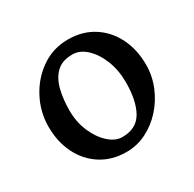

<svg xmlns="http://www.w3.org/2000/svg" viewBox="-109 -560 701 692"><g transform="rotate(-30 241.5 -214.5)"><path d="M450.2 -224.1Q450.2 -178.2 432.9 -135.5Q415.5 -92.8 385.3 -59.1Q355 -25.4 315.9 -5.9Q276.9 13.7 232.9 13.7Q172.9 13.7 127.9 -14.9Q83 -43.5 58.3 -93Q33.7 -142.6 33.7 -205.1Q33.7 -266.6 62.3 -321Q90.8 -375.5 139.9 -409.4Q189 -443.4 251 -443.4Q311 -443.4 356 -414.8Q400.9 -386.2 425.5 -336.7Q450.2 -287.1 450.2 -224.1ZM355.5 -206.5Q355.5 -255.4 339.1 -296.9Q322.8 -338.4 295.9 -363.5Q269 -388.7 237.8 -388.7Q195.8 -388.7 172.1 -366.2Q148.4 -343.8 138.4 -305.2Q128.4 -266.6 128.4 -218.3Q128.4 -169.9 146 -129.4Q163.6 -88.9 190.7 -64.7Q217.8 -40.5 246.1 -40.5Q305.2 -40.5 330.3 -84.7Q355.5 -128.9 355.5 -206.5Z"/></g></svg>

Font: Namdhinggo Medium
Style: Regular
Weight: 500
Designer: Victor Gaultney
Foundry: SIL International
Version: Version 3.001